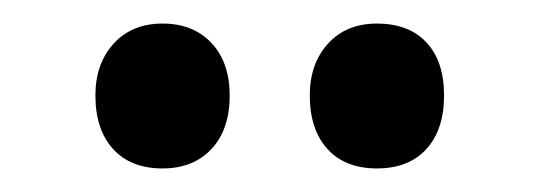

<svg xmlns="http://www.w3.org/2000/svg" viewBox="-20 -704 459 163"><path d="M243 -623Q243 -650 258.5 -667Q274 -684 300 -684Q327 -684 342 -668Q357 -652 357 -623Q357 -594 342 -577.5Q327 -561 300 -561Q273 -561 258 -577.5Q243 -594 243 -623ZM61 -623Q61 -650 76.5 -667Q92 -684 118 -684Q144 -684 159.5 -667.5Q175 -651 175 -623Q175 -594 159.5 -577.5Q144 -561 118 -561Q91 -561 76 -577.5Q61 -594 61 -623Z"/></svg>

Font: Andada Pro SemiBold
Style: Regular
Weight: 600
Designer: Carolina Giovagnoli
Foundry: Huerta Tipografica
Version: Version 3.005